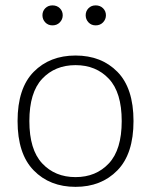

<svg xmlns="http://www.w3.org/2000/svg" viewBox="-20 -706 575 731"><path d="M267.6 -494.6Q366.2 -494.6 427.2 -432.4Q488.3 -370.1 488.3 -245.1Q488.3 -120.1 427 -57.4Q365.7 5.4 267.6 5.4Q169.4 5.4 108.2 -57.4Q46.9 -120.1 46.9 -245.1Q46.9 -370.1 108.2 -432.4Q169.4 -494.6 267.6 -494.6ZM267.6 -458Q189.5 -458 140.6 -406Q91.8 -354 91.8 -245.1Q91.8 -136.2 140.6 -84Q189.5 -31.7 267.6 -31.7Q345.7 -31.7 394.5 -84Q443.4 -136.2 443.4 -245.1Q443.4 -354 394.5 -406Q345.7 -458 267.6 -458ZM141.6 -647.9Q141.6 -663.6 152.3 -674.6Q163.1 -685.5 179.7 -685.5Q196.8 -685.5 207.8 -674.6Q218.8 -663.6 218.8 -647.9Q218.8 -632.3 207.8 -620.8Q196.8 -609.4 179.7 -609.4Q163.1 -609.4 152.3 -620.8Q141.6 -632.3 141.6 -647.9ZM306.2 -647.9Q306.2 -663.6 316.9 -674.6Q327.6 -685.5 344.2 -685.5Q361.3 -685.5 372.3 -674.6Q383.3 -663.6 383.3 -647.9Q383.3 -632.3 372.3 -620.8Q361.3 -609.4 344.2 -609.4Q327.6 -609.4 316.9 -620.8Q306.2 -632.3 306.2 -647.9Z"/></svg>

Font: Estedad-FD ExtraLight
Style: Regular
Weight: 200
Designer: Amin Abedi
Version: Version 7.3